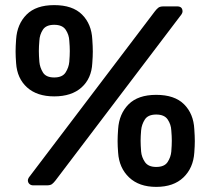

<svg xmlns="http://www.w3.org/2000/svg" viewBox="-20 -725 824 751"><path d="M192 -348Q125 -348 86 -383Q47 -418 43 -478Q41 -504 41 -523.5Q41 -543 43 -571Q47 -631 84 -668Q121 -705 192 -705Q264 -705 301 -668Q338 -631 341 -571Q343 -543 343 -523.5Q343 -504 341 -478Q338 -418 299 -383Q260 -348 192 -348ZM110 0Q101 0 95 -5.5Q89 -11 89 -20Q89 -22 90 -25Q91 -28 93 -31L586 -681Q593 -690 599.5 -695Q606 -700 620 -700H673Q694 -700 694 -680Q694 -678 693 -675Q692 -672 690 -669L197 -19Q190 -10 183.5 -5Q177 0 163 0ZM192 -422Q224 -422 236.5 -441.5Q249 -461 251 -483Q253 -508 253 -525.5Q253 -543 251 -566Q250 -589 237 -608.5Q224 -628 192 -628Q160 -628 147.5 -608.5Q135 -589 134 -566Q132 -543 132 -525.5Q132 -508 134 -483Q136 -461 148 -441.5Q160 -422 192 -422ZM591 6Q524 6 485 -31Q446 -68 442 -128Q440 -154 440 -173Q440 -192 442 -220Q446 -280 483 -317Q520 -354 591 -354Q663 -354 700 -317Q737 -280 740 -220Q742 -192 742 -173Q742 -154 740 -128Q736 -68 697.5 -31Q659 6 591 6ZM591 -72Q623 -72 635.5 -91Q648 -110 650 -132Q652 -157 652 -174.5Q652 -192 650 -215Q649 -238 636 -257.5Q623 -277 591 -277Q559 -277 546.5 -257.5Q534 -238 532 -215Q530 -192 530 -174.5Q530 -157 532 -132Q534 -110 547 -91Q560 -72 591 -72Z"/></svg>

Font: Fz Rubik Med
Style: Regular
Weight: 500
Designer: Hubert and Fischer
Foundry: Hubert and Fischer
Version: Vit hóa bi FontZin.com